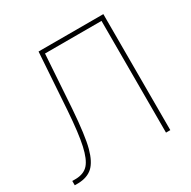

<svg xmlns="http://www.w3.org/2000/svg" viewBox="-158 -865 1014 1019"><g transform="rotate(-30 348.5 -355.5)"><path d="M602.1 -710.9V0H575.7V-684.6H229.5L208 -358.4Q196.3 -198.7 177.7 -129.9Q159.2 -61 126.7 -31.2Q94.2 -1.5 38.1 0H16.6V-26.4H40Q88.9 -27.8 115 -57.4Q141.1 -86.9 156.7 -157Q172.4 -227.1 182.1 -364.7L205.1 -710.9Z"/></g></svg>

Font: Roboto Thin
Style: Regular
Weight: 250
Designer: Google
Version: Version 2.134; 2016